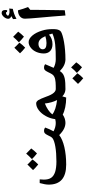

<svg xmlns="http://www.w3.org/2000/svg" viewBox="633 -1595 1035 2341"><g transform="rotate(-90 1150.5 -424.5)"><path d="M450 -491C473 -513 493 -536 511 -561C481 -590 460 -610 448 -623C428 -599 406 -576 381 -553C399 -533 422 -513 450 -491ZM316 -476C340 -499 360 -522 377 -546C348 -573 327 -594 315 -608C292 -585 270 -562 247 -539C264 -520 287 -499 316 -476ZM314 -135C470 -135 607 -166 674 -220C730 -164 776 -144 827 -144C833 -144 835 -147 835 -152V-254C835 -260 833 -262 827 -262C783 -262 754 -272 720 -289C738 -321 753 -355 766 -391C755 -400 742 -405 726 -405C705 -405 691 -399 672 -359C657 -325 649 -314 636 -302C599 -273 491 -254 351 -254C299 -254 256 -260 224 -270C160 -292 131 -330 131 -408C131 -421 133 -452 134 -458H89C76 -412 70 -376 70 -348C70 -206 151 -135 314 -135Z M1132 -135 1146 -182C1172 -157 1202 -144 1236 -144C1243 -144 1247 -147 1247 -155V-253C1247 -259 1243 -262 1236 -262C1219 -262 1205 -270 1191 -285C1173 -304 1157 -336 1141 -382C1125 -426 1111 -457 1100 -475C1088 -492 1075 -501 1062 -501C1033 -501 1004 -490 976 -468C922 -427 879 -349 870 -279C870 -275 869 -272 869 -269C850 -264 835 -262 817 -262C811 -262 809 -260 809 -254V-152C809 -147 811 -144 817 -144C856 -144 887 -152 924 -177C970 -152 1047 -135 1132 -135ZM1101 -246C1021 -256 963 -274 926 -304C956 -342 1001 -372 1059 -395C1065 -339 1079 -290 1101 -246Z M1230 -144C1347 -144 1408 -151 1446 -200L1454 -213C1500 -167 1548 -144 1599 -144C1605 -144 1607 -147 1607 -152V-254C1607 -260 1605 -262 1599 -262C1561 -262 1526 -271 1494 -288C1505 -313 1520 -347 1538 -391C1528 -400 1514 -405 1498 -405C1476 -405 1463 -401 1442 -357C1421 -314 1412 -293 1385 -280C1350 -262 1294 -262 1230 -262C1224 -262 1222 -260 1222 -254V-152C1222 -147 1224 -144 1230 -144ZM1501 58C1528 32 1548 8 1561 -12C1524 -50 1503 -71 1499 -75C1476 -47 1453 -23 1432 -5C1449 14 1472 35 1501 58ZM1367 73C1391 50 1411 27 1428 2C1395 -29 1374 -50 1366 -60C1343 -37 1321 -14 1298 9C1312 25 1334 46 1367 73Z M1874 -650C1897 -672 1917 -695 1935 -720C1905 -749 1884 -769 1872 -782C1852 -758 1830 -735 1805 -712C1823 -692 1846 -672 1874 -650ZM1740 -635C1764 -658 1784 -681 1801 -705C1772 -732 1751 -753 1739 -767C1716 -744 1694 -721 1671 -698C1688 -679 1711 -658 1740 -635ZM1591 -144C1758 -144 1887 -172 1932 -197C1969 -220 1966 -282 1966 -303C1966 -348 1960 -392 1947 -432C1919 -525 1863 -593 1808 -593C1782 -593 1758 -582 1737 -565C1696 -533 1669 -473 1669 -407C1669 -347 1706 -302 1782 -302C1829 -302 1867 -317 1899 -345C1905 -329 1909 -312 1912 -303C1833 -267 1737 -262 1591 -262C1585 -262 1582 -261 1582 -259V-158C1582 -148 1585 -144 1591 -144ZM1796 -375C1742 -375 1720 -391 1720 -423C1720 -448 1745 -473 1786 -473C1827 -473 1854 -447 1880 -389C1851 -380 1823 -375 1796 -375Z M2091 -741C2140 -767 2165 -775 2213 -786L2217 -830C2202 -827 2189 -826 2178 -826C2157 -826 2140 -832 2128 -844C2137 -861 2149 -869 2163 -869C2171 -869 2175 -866 2175 -860V-857L2195 -854C2198 -860 2199 -868 2199 -877C2199 -907 2187 -922 2162 -922C2131 -922 2092 -878 2092 -843C2092 -825 2103 -812 2124 -804L2088 -783ZM2132 -144 2196 -152C2197 -241 2199 -348 2200 -419C2201 -452 2201 -478 2201 -573L2235 -600C2221 -637 2207 -678 2195 -723C2138 -723 2093 -690 2093 -639C2093 -572 2117 -359 2132 -144Z"/></g></svg>

Font: Noto Naskh Arabic UI
Style: Bold
Weight: 700
Designer: Monotype Design Team, David Williams, Mohamad Dakak and Nizar Qandah
Foundry: Monotype Imaging Inc.
Version: Version 2.016